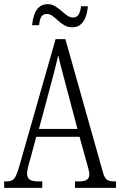

<svg xmlns="http://www.w3.org/2000/svg" viewBox="-20 -902 577 922"><path d="M0 0V-31H14Q38 -31 49.5 -46Q61 -61 75 -112L247 -714H294L475 -72Q482 -48 493 -39.5Q504 -31 529 -31H537V0H340V-31H359Q387 -31 398 -39.5Q409 -48 409 -65Q409 -74 404.5 -91.5Q400 -109 395 -126L362 -245H154L125 -137Q120 -122 115 -101Q110 -80 110 -68Q110 -51 121 -41Q132 -31 162 -31H183V0ZM167 -283H352L298 -486Q285 -537 275 -574Q265 -611 260 -637Q254 -610 244.5 -574Q235 -538 225 -499ZM327 -771Q306 -771 289.5 -780.5Q273 -790 259 -803Q245 -816 232 -825.5Q219 -835 205 -835Q185 -835 177 -819Q169 -803 168 -781H134Q136 -805 143.5 -828.5Q151 -852 167 -867Q183 -882 210 -882Q229 -882 245 -872Q261 -862 275 -849.5Q289 -837 302.5 -827.5Q316 -818 331 -818Q351 -818 359 -834.5Q367 -851 369 -872H402Q400 -847 392.5 -824Q385 -801 369 -786Q353 -771 327 -771Z"/></svg>

Font: Noto Serif Ethiopic ExtraCondensed Light
Style: Regular
Weight: 300
Width: 2
Designer: Monotype Design Team
Foundry: Monotype Imaging Inc.
Version: Version 2.102; ttfautohint (v1.8.4.7-5d5b)